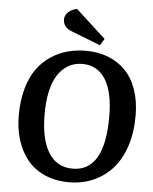

<svg xmlns="http://www.w3.org/2000/svg" viewBox="-62 -991 845 1057"><g transform="rotate(5 360.5 -463.0)"><path d="M485.8 -789.1 462.9 -752 301.8 -814.9Q253.9 -833.5 253.9 -876Q253.9 -900.4 272.7 -917.5Q291.5 -934.6 320.8 -939.9ZM51.8 -328.1Q51.8 -410.2 70.3 -476.3Q88.9 -542.5 120.6 -586.4Q152.3 -630.4 196.3 -659.7Q240.2 -689 288.6 -701.9Q336.9 -714.8 391.1 -714.8Q458 -714.8 513.4 -693.1Q568.8 -671.4 608.9 -630.1Q648.9 -588.9 670.9 -525.4Q692.9 -461.9 692.9 -381.8Q692.9 -287.6 667.5 -211.9Q642.1 -136.2 597.2 -87.2Q552.2 -38.1 491.5 -12Q430.7 14.2 358.9 14.2Q283.2 14.2 223.6 -12.5Q164.1 -39.1 127 -85.9Q89.8 -132.8 70.8 -194.3Q51.8 -255.9 51.8 -328.1ZM192.9 -349.1Q192.9 -210 238.8 -136Q284.7 -62 372.1 -62Q548.8 -62 548.8 -363.8Q548.8 -501 504.2 -571Q459.5 -641.1 377 -641.1Q346.7 -641.1 320.1 -631.3Q293.5 -621.6 269.8 -599.6Q246.1 -577.6 229.2 -544.4Q212.4 -511.2 202.6 -461.4Q192.9 -411.6 192.9 -349.1Z"/></g></svg>

Font: Literata Book
Style: Bold Italic
Weight: 700
Italic angle: -3°
Designer: Latin by Veronika Burian and Jose Scaglione. Greek by Irene Vlachou. Cyrillic by Vera Evstafieva
Foundry: TypeTogether
Version: Version 1.003;PS 001.003;hotconv 1.0.88;makeotf.lib2.5.64775